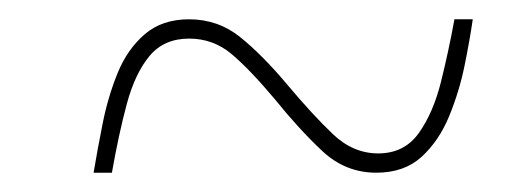

<svg xmlns="http://www.w3.org/2000/svg" viewBox="-20 -456 550 199"><path d="M77 -277Q81 -301 86.5 -328.5Q92 -356 102 -380.5Q112 -405 130 -420.5Q148 -436 176 -436Q206 -436 229 -417.5Q252 -399 278 -368Q304 -337 325 -317Q346 -297 372 -297Q399 -297 414 -318Q429 -339 437 -371Q445 -403 451 -436H470Q467 -415 461.5 -388Q456 -361 445.5 -335.5Q435 -310 417 -293.5Q399 -277 370 -277Q338 -277 314 -299.5Q290 -322 265 -353Q239 -384 220 -400Q201 -416 176 -416Q150 -416 135 -398Q120 -380 111.5 -348.5Q103 -317 96 -277Z"/></svg>

Font: Noto Serif Display SemiCondensed ExtraLight
Style: Italic
Weight: 200
Width: 4
Italic angle: -12°
Designer: Monotype Design Team
Foundry: Monotype Imaging Inc.
Version: Version 2.009